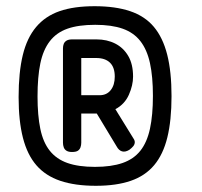

<svg xmlns="http://www.w3.org/2000/svg" viewBox="-20 -711 651 619"><path d="M285 -691Q352 -691 399.5 -675Q447 -659 476 -624.5Q505 -590 519 -535Q533 -480 533 -401Q533 -323 519.5 -268Q506 -213 477 -178.5Q448 -144 401.5 -128Q355 -112 289 -112Q222 -112 174.5 -128Q127 -144 97.5 -178Q68 -212 54 -266.5Q40 -321 40 -398Q40 -478 53.5 -533.5Q67 -589 96.5 -624Q126 -659 172 -675Q218 -691 285 -691ZM286 -173Q339 -173 375 -185.5Q411 -198 432.5 -225Q454 -252 463.5 -296Q473 -340 473 -402Q473 -464 463.5 -507.5Q454 -551 432.5 -578.5Q411 -606 375.5 -618.5Q340 -631 287 -631Q233 -631 197.5 -618.5Q162 -606 140.5 -578Q119 -550 110 -506.5Q101 -463 101 -400Q101 -339 110 -295.5Q119 -252 140.5 -225Q162 -198 197.5 -185.5Q233 -173 286 -173ZM352 -359 410 -265Q415 -258 414.5 -251.5Q414 -245 409.5 -239.5Q405 -234 397 -228Q384 -220 373.5 -223Q363 -226 356 -239L292 -345H242V-251Q242 -243 239.5 -236Q237 -229 231 -225Q225 -221 212 -221Q201 -221 194.5 -225Q188 -229 185.5 -236Q183 -243 183 -251V-555Q183 -563 185.5 -569.5Q188 -576 194.5 -580Q201 -584 213 -584H291Q325 -584 351.5 -570.5Q378 -557 393.5 -530.5Q409 -504 409 -464Q409 -436 395.5 -405.5Q382 -375 352 -359ZM242 -524V-404H301Q324 -404 337 -420.5Q350 -437 350 -464Q350 -494 334.5 -509Q319 -524 290 -524Z"/></svg>

Font: Fredoka Condensed
Style: Regular
Weight: 400
Width: 3
Designer: Ben Nathan
Foundry: Milena B. Brandão, Ben Nathan
Version: Version 2.001